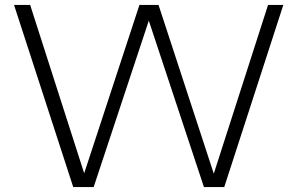

<svg xmlns="http://www.w3.org/2000/svg" viewBox="-20 -760 1209 780"><path d="M277.5 0 37 -740H102.5L322 -56L546.5 -740H624L848.5 -54.5L1069 -740H1131L891 0H808.5L584.5 -676L360.5 0Z"/></svg>

Font: Encode Sans Exp Lt
Style: Regular
Weight: 300
Width: 7
Designer: Multiple Designers
Foundry: Impallari Type
Version: Version 3.002; ttfautohint (v1.8.3) -l 8 -r 50 -G 200 -x 14 